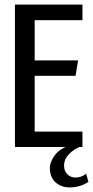

<svg xmlns="http://www.w3.org/2000/svg" viewBox="-20 -640 405 836"><path d="M45 -620H339V-552H131V-377H320L309 -310H131V-67H339V0H45ZM283 176Q246 176 221.5 153.5Q197 131 197 91Q197 66 218.5 36Q240 6 291 -9L337 -5Q303 8 281 30.5Q259 53 259 81Q259 105 273.5 119Q288 133 308 133Q336 133 355 116L365 152Q345 165 324.5 170.5Q304 176 283 176Z"/></svg>

Font: Smooch Sans SemiBold
Style: Bold
Weight: 600
Designer: Robert E. Leuschke
Foundry: Robert E. Leuschke
Version: Version 1.010; ttfautohint (v1.8.3)